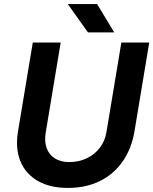

<svg xmlns="http://www.w3.org/2000/svg" viewBox="-20 -909 753 943"><path d="M314 14Q225 14 165.5 -20.5Q106 -55 80.5 -116.5Q55 -178 68 -261L141 -700H278L205 -261Q197 -215 209 -182Q221 -149 249.5 -131Q278 -113 320 -113Q367 -113 406 -131.5Q445 -150 470.5 -183.5Q496 -217 503 -261L576 -700H713L640 -261Q625 -176 581 -114Q537 -52 469 -19Q401 14 314 14ZM412 -750 313 -889H457L541 -750Z"/></svg>

Font: Figtree
Style: Bold Italic
Weight: 700
Italic angle: -9.5°
Foundry: Erik Kennedy
Version: Version 2.001;gftools[0.9.30]